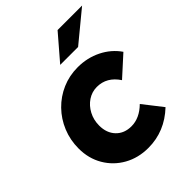

<svg xmlns="http://www.w3.org/2000/svg" viewBox="-215 -861 986 986"><g transform="rotate(-45 278.0 -368.0)"><path d="M280 11Q207 11 149 -21.5Q91 -54 57.5 -111Q24 -168 24 -240Q24 -302 46.5 -356.5Q69 -411 109 -452Q149 -493 202 -516Q255 -539 316 -539Q385 -539 443.5 -510Q502 -481 538 -429L430 -331Q386 -398 314 -398Q278 -398 248 -378Q218 -358 200 -324Q182 -290 182 -249Q182 -195 213.5 -162Q245 -129 297 -129Q356 -129 408 -180L490 -75Q399 11 280 11ZM261 -611 378 -747H556L391 -611Z"/></g></svg>

Font: Red Hat Display Black
Style: Italic
Weight: 900
Italic angle: -12°
Designer: Pentagram, MCKL
Foundry: Pentagram, MCKL
Version: Version 1.023; ttfautohint (v1.8.3)